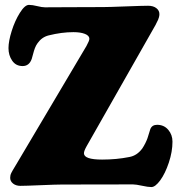

<svg xmlns="http://www.w3.org/2000/svg" viewBox="-20 -738 729 774"><path d="M229 5.9Q207.5 5.9 145.3 8.5Q83 11.2 62 11.2Q44.4 11.2 32.7 2Q21 -7.3 21 -21Q21 -25.9 22 -30.8Q22.9 -35.6 25.9 -41.5Q28.8 -47.4 31 -51Q33.2 -54.7 38.3 -63.2Q43.5 -71.8 46.4 -76.7L328.6 -552.7Q340.3 -574.2 340.3 -581.5Q340.3 -594.2 322.5 -601.3Q304.7 -608.4 275.9 -608.4Q228.5 -608.4 175.8 -595.2Q148.9 -588.4 131.8 -564.5Q125 -555.2 120.8 -544.2Q116.7 -533.2 113 -518.8Q109.4 -504.4 107.9 -500.5Q97.7 -471.7 71.3 -471.7Q43.9 -471.7 29.1 -493.4Q14.2 -515.1 14.2 -543.9Q14.2 -571.8 27.1 -613Q40 -654.3 60.1 -686.3Q80.1 -718.3 96.7 -718.3Q110.4 -718.3 129.9 -713.4Q149.4 -708.5 161.1 -708.5Q190.9 -708.5 258.8 -709Q326.7 -709.5 397 -709.5Q418.5 -709.5 487.3 -712.2Q556.2 -714.8 577.1 -714.8Q597.7 -714.8 610.1 -705.3Q622.6 -695.8 622.6 -681.2Q622.6 -674.8 620.8 -668.5Q619.1 -662.1 617.4 -658.4Q615.7 -654.8 611.8 -647.2Q607.9 -639.6 606.9 -637.2L329.1 -148.4Q318.4 -129.4 318.4 -120.1Q318.4 -94.7 391.6 -94.7Q449.7 -94.7 501 -105Q532.2 -110.4 553.7 -139.6Q560.5 -149.9 566.2 -161.4Q571.8 -172.9 574.5 -180.7Q577.1 -188.5 580.6 -200.2Q584 -211.9 585.9 -217.3Q592.8 -234.9 613.3 -234.9Q641.1 -234.9 658.2 -214.8Q675.3 -194.8 675.3 -167Q675.3 -126.5 660.6 -82.5Q646 -38.6 626 -11.2Q606 16.1 590.3 16.1Q576.7 16.1 552.2 10.7Q527.8 5.4 516.1 5.4Q488.8 5.4 400.4 5.6Q312 5.9 229 5.9Z"/></svg>

Font: Cooper* ExtraBold
Style: Regular
Weight: 800
Designer: Owen Earl
Foundry: indestructible type*
Version: Version 0.001